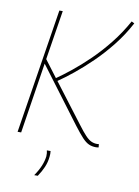

<svg xmlns="http://www.w3.org/2000/svg" viewBox="-100 -775 766 1061"><g transform="rotate(10 283.5 -245.0)"><path d="M36 0 147 -700H166L122 -423L193 -329Q228 -353 273.5 -389.5Q319 -426 368.5 -474Q418 -522 465.5 -581.5Q513 -641 551 -710L567 -702Q531 -634 483.5 -574Q436 -514 385.5 -465Q335 -416 288 -378Q241 -340 204 -315L369 -98Q396 -62 414 -43Q432 -24 447.5 -17Q463 -10 480 -10Q483 -10 485.5 -10.5Q488 -11 490 -11L492 7Q488 8 484 8.5Q480 9 477 9Q455 9 437 1Q419 -7 399 -28.5Q379 -50 350 -88L118 -397L56 0ZM213 73H234Q236 88 234 105Q231 136 219 164Q207 192 188 220H168Q190 188 201.5 160Q213 132 216 106Q217 86 213 73Z"/></g></svg>

Font: Georama Thin
Style: Italic
Weight: 100
Italic angle: -9°
Designer: Jean-Baptiste Levee
Foundry: Production Type
Version: Version 1.000